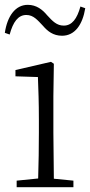

<svg xmlns="http://www.w3.org/2000/svg" viewBox="-24 -775 373 795"><path d="M-4 -639 16 -632C30 -684 51 -713 85 -713C115 -713 132 -691 154 -668C173 -646 196 -627 233 -627C286 -627 318 -673 329 -741L309 -748C295 -697 274 -669 240 -669C211 -669 194 -687 171 -712C152 -735 127 -755 91 -755C39 -755 6 -707 -4 -639ZM133 0H280V-27L199 -35L197 -226V-377L199 -511L187 -519L40 -485V-459L133 -456C135 -405 137 -349 137 -281V-226C137 -172 136 -91 134 -36L45 -27V0Z"/></svg>

Font: Noto Serif CJK HK ExtraLight
Style: Regular
Weight: 200
Designer: Ryoko NISHIZUKA 西塚涼子 (kana & ideographs); Frank Grießhammer (Latin, Greek & Cyrillic); Wenlong ZHANG 张文龙 (bopomofo); San
Foundry: Adobe
Version: Version 2.001;hotconv 1.1.0;makeotfexe 2.6.0